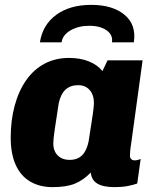

<svg xmlns="http://www.w3.org/2000/svg" viewBox="-20 -759 640 789"><path d="M196 10Q143 10 104 -13Q65 -36 44.5 -81.5Q24 -127 24 -193Q24 -265 40.5 -325.5Q57 -386 88 -430Q119 -474 163.5 -497.5Q208 -521 264 -521Q309 -521 344.5 -507Q380 -493 401 -467L422 -511H566L520 -176Q516 -151 515 -139Q514 -127 514 -118Q514 -110 519.5 -105Q525 -100 533 -100Q539 -100 545.5 -101.5Q552 -103 558 -106L544 -5Q528 1 504.5 5.5Q481 10 451 10Q404 10 380 -4.5Q356 -19 353 -50Q322 -18 287 -4Q252 10 196 10ZM266 -102Q298 -102 317 -120.5Q336 -139 344 -177Q356 -252 361 -287.5Q366 -323 366 -335Q366 -369 348.5 -389Q331 -409 301 -409Q269 -409 249 -390.5Q229 -372 221 -333Q211 -268 205 -227.5Q199 -187 199 -170Q199 -149 207 -134Q215 -119 230 -110.5Q245 -102 266 -102ZM144 -585Q155 -657 211 -698Q267 -739 355 -739Q443 -739 492 -698Q541 -657 530 -585H440Q445 -615 418.5 -634Q392 -653 347 -653Q302 -653 269.5 -634Q237 -615 233 -585Z"/></svg>

Font: Chivo Mono Medium ExtraBold
Style: Italic
Weight: 800
Italic angle: -8.05°
Monospace: yes
Version: Version 1.008